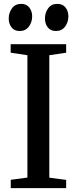

<svg xmlns="http://www.w3.org/2000/svg" viewBox="-20 -971 396 991"><path d="M121.5 -54.5V-686L35 -699V-743H321.5V-699L234.5 -686V-54L321.5 -42.5V0H35.5V-43ZM81 -811Q54 -811 39.5 -829.8Q25 -848.5 25 -875.5Q25 -905 41.8 -928Q58.5 -951 89 -951H90Q117 -951 131.5 -932Q146 -913 146 -886.5Q146 -857 129.2 -834Q112.5 -811 82 -811ZM268 -811Q241 -811 226.5 -829.8Q212 -848.5 212 -875.5Q212 -905 228.5 -928Q245 -951 275.5 -951H276.5Q304 -951 318.5 -932Q333 -913 333 -886.5Q333 -857 316.2 -834Q299.5 -811 269 -811Z"/></svg>

Font: Merriweather 48pt Medium
Style: Regular
Weight: 500
Version: Version 2.100